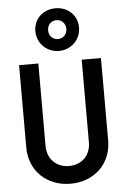

<svg xmlns="http://www.w3.org/2000/svg" viewBox="-65 -1056 730 1112"><g transform="rotate(-5 300.0 -500.0)"><path d="M538 -700H426V-220C426 -145 375 -93 300 -93C226 -93 174 -145 174 -220V-700H62V-220C62 -86 162 10 300 10C438 10 538 -86 538 -220ZM173 -888C173 -817 229 -762 300 -762C371 -762 427 -817 427 -888C427 -958 373 -1010 300 -1010C227 -1010 173 -958 173 -888ZM300 -831C269 -831 247 -855 247 -886C247 -917 269 -941 300 -941C331 -941 353 -917 353 -886C353 -855 331 -831 300 -831Z"/></g></svg>

Font: CommitMono
Style: 600Regular
Weight: 600
Monospace: yes
Designer: Eigil Nikolajsen
Foundry: Eigil Nikolajsen
Version: Version 1.143